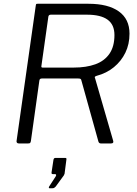

<svg xmlns="http://www.w3.org/2000/svg" viewBox="-20 -762 729 1020"><path d="M581 -15Q586 0 570 0H515Q510 0 506.5 -3.5Q503 -7 502 -13L412 -336Q411 -341 407.5 -343Q404 -345 395 -345H202Q190 -345 189 -333L144 -12Q142 -4 139.5 -2Q137 0 129 0H80Q73 0 70 -4Q67 -8 68 -13L170 -732Q171 -739 172.5 -740.5Q174 -742 180 -742H450Q554 -742 611 -701.5Q668 -661 668 -583Q668 -527 646 -482Q624 -437 585 -405Q546 -373 493 -359Q487 -357 484.5 -354.5Q482 -352 484 -350L581 -15ZM372 -403Q438 -403 486.5 -420.5Q535 -438 561.5 -476.5Q588 -515 588 -576Q588 -631 551.5 -657.5Q515 -684 442 -684H250Q239 -684 237 -674L200 -412Q199 -407 200.5 -405Q202 -403 206 -403H372ZM243 238Q240 238 239.5 235.5Q239 233 241 229L276 175Q279 170 278 166.5Q277 163 273 163H261Q257 163 255 161Q253 159 254 153L264 87Q266 77 274 77H327Q334 77 333 84L323 161Q321 166 319 170L276 229Q272 233 268.5 235.5Q265 238 259 238Z"/></svg>

Font: Libre Franklin Thin Light
Style: Italic
Weight: 300
Italic angle: -8°
Version: Version 3.000